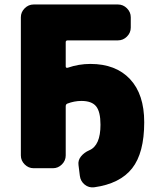

<svg xmlns="http://www.w3.org/2000/svg" viewBox="-20 -750 701 856"><path d="M383 -465Q496 -465 559.5 -397.5Q623 -330 623 -205Q623 -68 569 0.5Q515 69 400 85Q376 88 357.5 73Q339 58 336 34L330 -14Q327 -35 341 -52.5Q355 -70 378 -80Q428 -101 428 -194Q428 -252 408.5 -276Q389 -300 343 -300Q311 -300 280 -288Q273 -285 273 -276V-57Q273 -34 256 -17Q239 0 216 0H130Q107 0 90 -17Q73 -34 73 -57V-673Q73 -696 90 -713Q107 -730 130 -730H506Q529 -730 546 -713Q563 -696 563 -673V-627Q563 -604 546 -587Q529 -570 506 -570H282Q273 -570 273 -562V-454Q273 -446 282 -448Q331 -465 383 -465Z"/></svg>

Font: Rounded Mplus 1c Black
Style: Regular
Weight: 900
Version: Version 1.059.20150529